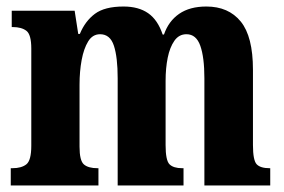

<svg xmlns="http://www.w3.org/2000/svg" viewBox="-20 -569 870 589"><path d="M13 0V-53H18Q46 -53 61 -65Q76 -77 76 -122V-420Q76 -463 61 -474.5Q46 -486 19 -486H16V-536H209L220 -465H225Q241 -504 271 -526.5Q301 -549 359 -549Q405 -549 434.5 -528.5Q464 -508 479 -463H483Q497 -504 529.5 -526.5Q562 -549 613 -549Q681 -549 718.5 -503Q756 -457 756 -355V-124Q756 -77 767.5 -65Q779 -53 807 -53H809V0H607V-329Q607 -393 594.5 -428.5Q582 -464 552 -464Q529 -464 515 -444Q501 -424 494.5 -392Q488 -360 488 -321V-124Q488 -77 500 -65Q512 -53 539 -53H543V0H341V-329Q341 -393 329.5 -428.5Q318 -464 287 -464Q264 -464 250.5 -442Q237 -420 230.5 -385Q224 -350 224 -309V-119Q224 -76 237.5 -64.5Q251 -53 279 -53H282V0Z"/></svg>

Font: Noto Serif Ethiopic ExtraCondensed ExtraBold
Style: Regular
Weight: 800
Width: 2
Designer: Monotype Design Team
Foundry: Monotype Imaging Inc.
Version: Version 2.102; ttfautohint (v1.8.4.7-5d5b)